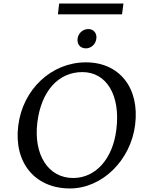

<svg xmlns="http://www.w3.org/2000/svg" viewBox="-20 -1053 819 1084"><path d="M375 11C555 11 718 -146 743 -349C769 -557 654 -701 465 -701C270 -701 108 -548 83 -343C57 -134 178 11 375 11ZM191 -363C213 -538 309 -646 445 -646C583 -646 661 -513 637 -322C617 -156 520 -48 393 -48C253 -48 168 -179 191 -363ZM307 -972H669L677 -1033H314ZM418 -835C414 -802 434 -780 465 -780C494 -780 520 -802 524 -835C528 -866 508 -889 479 -889C448 -889 422 -866 418 -835Z"/></svg>

Font: TPK Tissa Web
Style: Italic
Weight: 400
Italic angle: -7°
Designer: Jacques Le Bailly, Suppakit Chalermlarp | Katatrad Co.,Ltd.
Foundry: Jacques Le Bailly, Cadson Demak Co.,Ltd.
Version: Version 5.000;Glyphs 3.1.2 (3151)